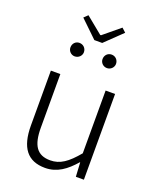

<svg xmlns="http://www.w3.org/2000/svg" viewBox="-166 -1012 922 1124"><g transform="rotate(20 294.5 -450.5)"><path d="M253 13C327 13 382 -28 434 -88H436L441 0H491V-534H432V-143C372 -71 327 -39 266 -39C184 -39 150 -90 150 -200V-534H91V-193C91 -55 143 13 253 13ZM269 -789H318L424 -891L399 -914L296 -829H291L187 -914L163 -891ZM193 -660C217 -660 236 -679 236 -701C236 -726 217 -744 193 -744C170 -744 152 -726 152 -701C152 -679 170 -660 193 -660ZM394 -660C417 -660 436 -679 436 -701C436 -726 417 -744 394 -744C370 -744 352 -726 352 -701C352 -679 370 -660 394 -660Z"/></g></svg>

Font: Noto Sans SC Light
Style: Regular
Weight: 300
Designer: Ryoko NISHIZUKA 西塚涼子 (kana, bopomofo & ideographs); Paul D. Hunt (Latin, Greek & Cyrillic); Sandoll Communications 산돌커뮤니
Foundry: Adobe
Version: Version 2.004;hotconv 1.0.118;makeotfexe 2.5.65603